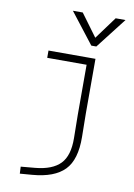

<svg xmlns="http://www.w3.org/2000/svg" viewBox="-106 -842 799 1144"><g transform="rotate(10 293.0 -270.5)"><path d="M96.7 234.4 94.7 192.4 180.7 184.6Q284.2 174.8 331.8 125.2Q379.4 75.7 377.9 -30.3L376 -170.9V-473.6H137.7V-517.6H421.9V-187.5L423.8 -45.9Q425.8 92.3 364.7 155Q303.7 217.8 170.9 228.5ZM383.8 -590.8 239.7 -776.4H299.3L398.9 -641.1L498.5 -776.4H558.1L414.1 -590.8Z"/></g></svg>

Font: Cascadia Mono ExtraLight
Style: Regular
Weight: 200
Monospace: yes
Designer: Aaron Bell
Foundry: Saja Typeworks
Version: Version 2404.023; ttfautohint (v1.8.4)